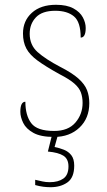

<svg xmlns="http://www.w3.org/2000/svg" viewBox="-20 -562 445 802"><path d="M206 10Q150 10 119.5 -7Q89 -24 77 -48.5Q65 -73 65 -95Q65 -137 86 -137Q86 -80 110.5 -47.5Q135 -15 206 -15Q265 -15 295 -50Q325 -85 325 -132Q325 -156 318 -175.5Q311 -195 290.5 -213Q270 -231 229 -252Q171 -284 137.5 -308.5Q104 -333 90 -359.5Q76 -386 76 -422Q76 -475 113 -508.5Q150 -542 214 -542Q259 -542 286.5 -527Q314 -512 326 -489.5Q338 -467 338 -445Q338 -405 317 -405Q317 -470 289 -493.5Q261 -517 211 -517Q156 -517 130 -489.5Q104 -462 104 -421Q104 -374 137 -344.5Q170 -315 231 -283Q282 -257 308 -233.5Q334 -210 343.5 -185.5Q353 -161 353 -131Q353 -68 312 -29Q271 10 206 10ZM191 220Q176 220 160.5 218Q145 216 127 211V189Q145 193 158 196Q171 199 188 199Q223 199 244.5 184Q266 169 266 133Q266 102 245 88.5Q224 75 180 71L200 -9H225L208 52Q228 56 247 63.5Q266 71 278 86.5Q290 102 290 130Q290 180 261.5 200Q233 220 191 220Z"/></svg>

Font: Noto Serif Tamil Thin
Style: Italic
Weight: 100
Italic angle: -12°
Designer: Indian Type Foundry, Tom Grace, and the Monotype Design Team
Foundry: Monotype Imaging Inc.
Version: Version 2.003; ttfautohint (v1.8.4.7-5d5b)